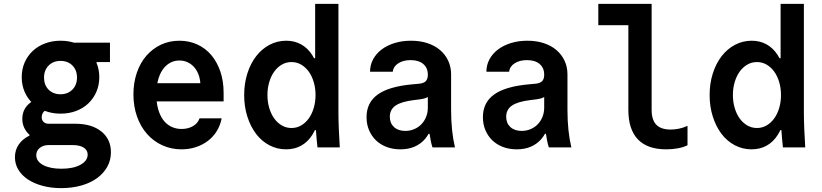

<svg xmlns="http://www.w3.org/2000/svg" viewBox="-20 -760 4240 990"><path d="M478 -414V-440H547V-540H323ZM257.6 -265Q184 -265 139.5 -233Q95 -201 95 -147Q95 -122 105 -101Q115 -80 132 -65V-60.8Q97 -44 77 -15.5Q57 13 57 51Q57 85.6 74.5 114.8Q91.9 144 123.6 165.1Q155.4 186.2 199.3 198.1Q243.2 210 295 210Q352 210 399.5 196.5Q447 183 480.5 158.5Q514 134 533 100.1Q552 66.2 552 25Q552 -42.5 502.3 -82.3Q452.7 -122 368 -122H230Q214 -122 204.5 -131.5Q195 -141 195 -156Q195 -177.6 214 -191.3Q232.9 -205 264 -205L262 -226L261 -240ZM230 -12H353Q391 -12 411.5 1Q432 14 432 37Q432 69 395 89.5Q358 110 296.8 110Q238 110 202.5 91Q167 71.9 167 40Q167 29 171.5 19.5Q176 10 184.7 2.9Q193.4 -4.1 204.9 -8.1Q216.3 -12 230 -12ZM92 -362.2Q92 -321 107 -286.5Q122 -252 148.7 -226.9Q175.4 -201.7 212.4 -187.9Q249.5 -174 292 -174Q336 -174 372.6 -187.9Q409.2 -201.7 435.6 -226.9Q462 -252 477 -286.6Q492 -321.2 492 -362.1Q492 -403 477 -437.5Q462 -472 435.6 -497.1Q409.2 -522.2 372.6 -536.1Q336 -550 292.5 -550Q249 -550 212 -536Q175 -522 148.5 -497Q122 -472 107 -437.7Q92 -403.4 92 -362.2ZM291.8 -274Q254 -274 230.5 -297.8Q207 -321.7 207 -359.8Q207 -398 230.7 -422Q254.4 -446 292.2 -446Q330 -446 353.5 -422.2Q377 -398.3 377 -360.2Q377 -322 353.3 -298Q329.6 -274 291.8 -274Z M728 -237H1133V-282Q1133 -341.6 1116.3 -390.9Q1099.6 -440.1 1069.8 -475.6Q1040 -511 997.8 -530.5Q955.6 -550 905.4 -550Q853 -550 809.7 -529.5Q766.4 -509 734.7 -472.5Q703 -436 685.5 -384.8Q668 -333.5 668 -273.3Q668 -211 686.6 -158.8Q705.2 -106.6 738.1 -69.3Q771 -32 816.7 -11Q862.4 10 916 10Q955.6 10 990.3 -1.5Q1025 -13 1052.5 -34Q1080 -55 1098 -84.5Q1116 -114 1123 -150H1009Q1000 -124 974.8 -109.5Q949.6 -95 916 -95Q886.2 -95 861.6 -107.5Q837 -120 820.5 -143Q804 -166 795 -199Q786 -232 786 -272.7Q786 -312.6 794.5 -345.3Q803 -378 818.5 -400.5Q834 -423 856 -435.5Q878 -448 905 -448Q927.5 -448 946.2 -439.5Q965 -431 979 -416Q993 -401 1002 -379.5Q1011 -358 1013 -331H728Z M1455 10Q1499 10 1533 -9Q1567 -28 1590 -64Q1613 -100 1625.5 -152Q1638 -204 1638 -270Q1638 -336 1625.5 -388Q1613 -440 1590 -476Q1567 -512 1533 -531Q1499 -550 1456 -550Q1410 -550 1370 -529Q1330 -508 1301 -470.5Q1272 -433 1255.5 -381.5Q1239 -330 1239 -270Q1239 -210 1255.5 -158.5Q1272 -107 1300.5 -69.5Q1329 -32 1369 -11Q1409 10 1455 10ZM1483 -100Q1456 -100 1433.5 -113Q1411 -126 1394.5 -148.5Q1378 -171 1368.5 -202.5Q1359 -234 1359 -270Q1359 -306 1368.5 -337.5Q1378 -369 1394.5 -391.5Q1411 -414 1433.5 -427Q1456 -440 1483 -440Q1510 -440 1532.5 -427Q1555 -414 1571.5 -391.5Q1588 -369 1597.5 -337.5Q1607 -306 1607 -270Q1607 -234 1597.5 -202.5Q1588 -171 1571.5 -148.5Q1555 -126 1532.5 -113Q1510 -100 1483 -100ZM1617 0H1732Q1729 -48 1727 -95Q1725 -142 1725 -180V-740H1605V-460H1597L1624 -250L1607 -170Q1607 -122 1609.5 -83.5Q1612 -45 1617 0ZM1595 -89H1605H1609H1619L1607 -101Z M2186 -375Q2186 -352 2175 -341Q2164 -330 2138 -328L2105 -325Q1985 -314 1927.5 -272.5Q1870 -231 1870 -156Q1870 -119 1883 -88.5Q1896 -58 1919 -36Q1942 -14 1974 -2Q2006 10 2045 10Q2086 10 2118 -4Q2150 -18 2172 -44Q2194 -70 2206 -107.5Q2218 -145 2218 -193L2165 -70H2195Q2198 -50 2201.5 -32.5Q2205 -15 2210 0H2326Q2316 -42 2311 -90Q2306 -138 2306 -193V-376Q2306 -415 2291 -447Q2276 -479 2249 -502Q2222 -525 2184 -537.5Q2146 -550 2099 -550Q2053 -550 2014.5 -538Q1976 -526 1948 -505Q1920 -484 1904 -454.5Q1888 -425 1888 -390H2005Q2008 -417 2033.5 -433.5Q2059 -450 2097 -450Q2139 -450 2162.5 -430Q2186 -410 2186 -375ZM2186 -292V-204Q2186 -179 2177 -157Q2168 -135 2152.5 -119Q2137 -103 2115.5 -94Q2094 -85 2070 -85Q2033 -85 2011.5 -105Q1990 -125 1990 -158Q1990 -195 2019.5 -215.5Q2049 -236 2115 -244L2147 -248Q2189 -253 2208 -278.5Q2227 -304 2227 -352Z M2786 -375Q2786 -352 2775 -341Q2764 -330 2738 -328L2705 -325Q2585 -314 2527.5 -272.5Q2470 -231 2470 -156Q2470 -119 2483 -88.5Q2496 -58 2519 -36Q2542 -14 2574 -2Q2606 10 2645 10Q2686 10 2718 -4Q2750 -18 2772 -44Q2794 -70 2806 -107.5Q2818 -145 2818 -193L2765 -70H2795Q2798 -50 2801.5 -32.5Q2805 -15 2810 0H2926Q2916 -42 2911 -90Q2906 -138 2906 -193V-376Q2906 -415 2891 -447Q2876 -479 2849 -502Q2822 -525 2784 -537.5Q2746 -550 2699 -550Q2653 -550 2614.5 -538Q2576 -526 2548 -505Q2520 -484 2504 -454.5Q2488 -425 2488 -390H2605Q2608 -417 2633.5 -433.5Q2659 -450 2697 -450Q2739 -450 2762.5 -430Q2786 -410 2786 -375ZM2786 -292V-204Q2786 -179 2777 -157Q2768 -135 2752.5 -119Q2737 -103 2715.5 -94Q2694 -85 2670 -85Q2633 -85 2611.5 -105Q2590 -125 2590 -158Q2590 -195 2619.5 -215.5Q2649 -236 2715 -244L2747 -248Q2789 -253 2808 -278.5Q2827 -304 2827 -352Z M3340 -193V-740H3065V-630H3220V-193Q3220 -93 3269 -41.5Q3318 10 3415 10Q3446 10 3474 5Q3502 0 3525 -11V-111Q3503 -101 3481 -96.5Q3459 -92 3438 -92Q3388 -92 3364 -117Q3340 -142 3340 -193Z M3855 10Q3899 10 3933 -9Q3967 -28 3990 -64Q4013 -100 4025.5 -152Q4038 -204 4038 -270Q4038 -336 4025.5 -388Q4013 -440 3990 -476Q3967 -512 3933 -531Q3899 -550 3856 -550Q3810 -550 3770 -529Q3730 -508 3701 -470.5Q3672 -433 3655.5 -381.5Q3639 -330 3639 -270Q3639 -210 3655.5 -158.5Q3672 -107 3700.5 -69.5Q3729 -32 3769 -11Q3809 10 3855 10ZM3883 -100Q3856 -100 3833.5 -113Q3811 -126 3794.5 -148.5Q3778 -171 3768.5 -202.5Q3759 -234 3759 -270Q3759 -306 3768.5 -337.5Q3778 -369 3794.5 -391.5Q3811 -414 3833.5 -427Q3856 -440 3883 -440Q3910 -440 3932.5 -427Q3955 -414 3971.5 -391.5Q3988 -369 3997.5 -337.5Q4007 -306 4007 -270Q4007 -234 3997.5 -202.5Q3988 -171 3971.5 -148.5Q3955 -126 3932.5 -113Q3910 -100 3883 -100ZM4017 0H4132Q4129 -48 4127 -95Q4125 -142 4125 -180V-740H4005V-460H3997L4024 -250L4007 -170Q4007 -122 4009.5 -83.5Q4012 -45 4017 0ZM3995 -89H4005H4009H4019L4007 -101Z"/></svg>

Font: CommitMonoV142 ExtLt
Style: Regular
Weight: 200
Monospace: yes
Designer: Eigil Nikolajsen
Foundry: Eigil Nikolajsen
Version: Version 1.142